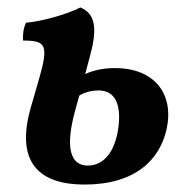

<svg xmlns="http://www.w3.org/2000/svg" viewBox="-20 -487 495 516"><path d="M289 -304C260 -304 233 -299 209 -288L223 -341C243 -415 234 -451 196 -467C159 -448 90 -429 50 -426C43 -411 41 -397 42 -378C102 -378 112 -368 85 -275L63 -199C19 -46 90 9 207 9C344 9 410 -58 428 -141C448 -235 395 -304 289 -304ZM298 -143C289 -78 258 -42 216 -42C170 -42 154 -88 182 -190L193 -230C208 -240 230 -244 244 -244C292 -244 306 -203 298 -143Z"/></svg>

Font: Vollkorn Semibold
Style: Italic
Weight: 600
Italic angle: -11°
Designer: Friedrich Althausen
Foundry: Friedrich Althausen
Version: Version 4.015;PS 004.015;hotconv 1.0.88;makeotf.lib2.5.64775